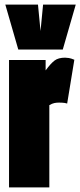

<svg xmlns="http://www.w3.org/2000/svg" viewBox="-20 -809 347 829"><path d="M177 -550V-505Q199 -535 215.5 -547.5Q232 -560 261 -560Q268 -560 277.5 -558.5Q287 -557 301 -551L270 -362Q260 -365 250 -365.5Q240 -366 235 -366Q224 -366 214.5 -364Q205 -362 193 -355V0H19V-550ZM307 -789 251 -595H59L3 -789H144L155 -675L166 -789Z"/></svg>

Font: Georama ExtraCondensed Black
Style: Regular
Weight: 900
Width: 2
Designer: Jean-Baptiste Levee
Foundry: Production Type
Version: Version 1.000